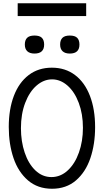

<svg xmlns="http://www.w3.org/2000/svg" viewBox="-20 -1152 640 1183"><path d="M34 -369.5Q34 -479 65.5 -561.5Q97 -644 156.8 -689.5Q216.5 -735 299.5 -735Q382.5 -735 442.5 -689.5Q502.5 -644 534.2 -561.2Q566 -478.5 566 -368.5Q566 -263.5 536.8 -177.5Q507.5 -91.5 447.8 -40.2Q388 11 300.5 11Q212.5 11 152.5 -40.5Q92.5 -92 63.2 -178.2Q34 -264.5 34 -369.5ZM491 -364.5Q491 -450 465.2 -518.2Q439.5 -586.5 395.8 -624.8Q352 -663 301 -663Q249.5 -663 205.5 -625Q161.5 -587 135.2 -518.2Q109 -449.5 109 -362Q109 -280.5 132.2 -211.5Q155.5 -142.5 198.2 -101.8Q241 -61 297 -61Q353 -61 397.2 -101.8Q441.5 -142.5 466.2 -212Q491 -281.5 491 -364.5ZM133 -877.5Q133 -905 147.2 -919Q161.5 -933 192.5 -933Q224 -933 238 -919Q252 -905 252 -877.5Q252 -822 192.5 -822Q163.5 -822 148.2 -836.2Q133 -850.5 133 -877.5ZM350.5 -877.5Q350.5 -905 364.8 -919Q379 -933 410 -933Q441.5 -933 455.5 -919Q469.5 -905 469.5 -877.5Q469.5 -822 410 -822Q381 -822 365.8 -836.2Q350.5 -850.5 350.5 -877.5ZM89 -1132H511V-1053H89Z"/></svg>

Font: JuliaMono Light
Style: Regular
Weight: 300
Monospace: yes
Designer: cormullion
Foundry: corm
Version: Version 0.054; ttfautohint (v1.8.4)